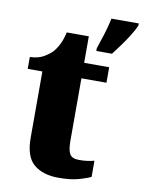

<svg xmlns="http://www.w3.org/2000/svg" viewBox="-86 -820 668 891"><g transform="rotate(10 247.5 -375.0)"><path d="M251 10Q179 10 136 -25.5Q93 -61 93 -150V-463H24V-519Q64 -520 90.5 -536Q117 -552 130 -567Q143 -582 154.5 -605.5Q166 -629 173 -661H277V-536H395V-463H277V-167Q277 -126 287.5 -107Q298 -88 332 -88Q371 -88 403 -97V-21Q386 -12 348 -1Q310 10 251 10ZM323 -613Q329 -632 338 -658.5Q347 -685 354.5 -712Q362 -739 366 -760H495V-750Q486 -729 469.5 -702.5Q453 -676 433.5 -649Q414 -622 397 -600H323Z"/></g></svg>

Font: Noto Serif Myanmar SemiCondensed Black
Style: Regular
Weight: 900
Width: 4
Designer: Ben Mitchell and the Monotype Design Team
Foundry: Monotype Imaging Inc.
Version: Version 2.106; ttfautohint (v1.8.4.7-5d5b)